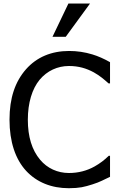

<svg xmlns="http://www.w3.org/2000/svg" viewBox="-20 -1020 641 1054"><path d="M355.5 -1000.5 268.1 -817.9H340.8L474.1 -1000.5ZM357.9 13.2C386.2 13.2 409.7 11.2 428.7 7.8C446.8 4.4 466.3 -1 487.3 -7.8C507.8 -14.2 524.9 -21 539.1 -27.8L550.3 -33.2L584 -49.3V-164.6H576.7C554.2 -142.1 528.3 -122.6 499.5 -106.4C457 -82.5 409.7 -70.3 358.4 -70.3C296.4 -70.3 239.7 -95.7 200.2 -143.1C155.3 -196.3 132.8 -269.5 132.8 -362.8C132.8 -455.1 156.2 -532.2 197.8 -582.5C238.8 -631.3 295.9 -657.7 358.4 -657.7C411.6 -657.7 453.6 -645 494.6 -623C528.3 -604 549.3 -585.9 576.2 -562H584V-678.7C550.3 -697.8 518.1 -711.9 487.3 -721.2C445.8 -733.9 403.3 -740.2 359.4 -740.2C261.7 -740.2 181.6 -706.1 123 -640.1C63 -571.8 32.2 -482.4 32.2 -362.8C32.2 -241.7 64.5 -146 123.5 -82C181.6 -19.5 262.2 13.2 357.9 13.2Z"/></svg>

Font: SG Kara
Style: Regular
Weight: 400
Designer: Damoon Khanjanzadeh
Version: Version 1.000